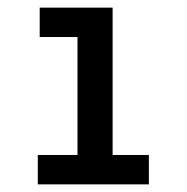

<svg xmlns="http://www.w3.org/2000/svg" viewBox="-20 -483 490 503"><path d="M79 0V-77H183V-386H84V-463H275V-77H370V0Z"/></svg>

Font: Inconsolata SemiCondensed SemiBold
Style: Regular
Weight: 600
Width: 4
Monospace: yes
Designer: Raph Levien, Cyreal, Brenton Simpson
Foundry: Raph Levien, Cyreal, Google
Version: Version 3.001; ttfautohint (v1.8.2.53-6de2)